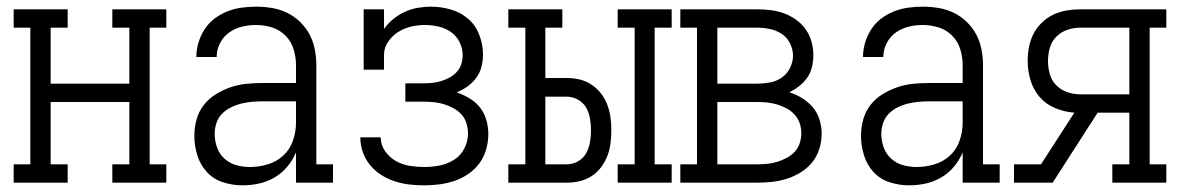

<svg xmlns="http://www.w3.org/2000/svg" viewBox="-20 -548 3540 576"><path d="M21 0V-55H71V-465H21V-520H183V-465H132V-297H368V-465H317V-520H479V-465H429V-55H479V0H317V-55H368V-242H132V-55H183V0Z M707 8Q678 8 649.5 -1Q621 -10 601 -31.5Q581 -53 572 -82Q563 -111 563 -140Q563 -165 569.5 -189Q576 -213 591 -232.5Q606 -252 627 -265Q648 -278 671 -286Q694 -294 718.5 -296.5Q743 -299 768 -299H868V-352Q868 -376 861 -399.5Q854 -423 837 -440.5Q820 -458 796.5 -465.5Q773 -473 748 -473Q727 -473 706 -468Q685 -463 667.5 -450.5Q650 -438 640 -418.5Q630 -399 630 -377H569Q569 -399 575.5 -420.5Q582 -442 594 -460.5Q606 -479 624 -492.5Q642 -506 662.5 -514Q683 -522 704.5 -525Q726 -528 748 -528Q772 -528 796 -524Q820 -520 841.5 -509.5Q863 -499 880.5 -482Q898 -465 909 -444Q920 -423 924.5 -399.5Q929 -376 929 -352V-55H979V0H868V-91Q858 -67 841.5 -47.5Q825 -28 803.5 -15.5Q782 -3 757.5 2.5Q733 8 707 8ZM730 -47Q757 -47 783.5 -55Q810 -63 830 -81.5Q850 -100 859 -126.5Q868 -153 868 -180V-244H768Q751 -244 735 -242.5Q719 -241 703 -237Q687 -233 672 -225.5Q657 -218 645.5 -206Q634 -194 629 -178Q624 -162 624 -146Q624 -126 631 -106Q638 -86 653.5 -72Q669 -58 689 -52.5Q709 -47 730 -47Z M1253 8Q1230 8 1208 5.5Q1186 3 1164.5 -4Q1143 -11 1124 -23Q1105 -35 1090.5 -52.5Q1076 -70 1068.5 -91.5Q1061 -113 1061 -135V-136H1122Q1122 -114 1135 -95Q1148 -76 1167.5 -65Q1187 -54 1209 -50.5Q1231 -47 1253 -47Q1276 -47 1299 -51.5Q1322 -56 1342 -68.5Q1362 -81 1373 -102.5Q1384 -124 1384 -147Q1384 -162 1379.5 -177.5Q1375 -193 1364.5 -204.5Q1354 -216 1340 -223.5Q1326 -231 1311.5 -235.5Q1297 -240 1281.5 -241.5Q1266 -243 1250 -243H1196V-298H1250Q1264 -298 1277.5 -299.5Q1291 -301 1304 -305Q1317 -309 1329 -315.5Q1341 -322 1350.5 -332.5Q1360 -343 1364 -356Q1368 -369 1368 -383Q1368 -403 1358.5 -422Q1349 -441 1332 -452.5Q1315 -464 1295 -468.5Q1275 -473 1254 -473Q1233 -473 1212.5 -468Q1192 -463 1174.5 -452Q1157 -441 1144.5 -423Q1132 -405 1132 -384V-339H1071V-520H1132V-461Q1144 -478 1160 -491Q1176 -504 1194.5 -512.5Q1213 -521 1233 -524.5Q1253 -528 1273 -528Q1303 -528 1332.5 -519.5Q1362 -511 1384.5 -491.5Q1407 -472 1418 -443Q1429 -414 1429 -385Q1429 -366 1424.5 -348Q1420 -330 1409 -315Q1398 -300 1383 -289Q1368 -278 1350 -271Q1370 -264 1388.5 -253Q1407 -242 1420 -225.5Q1433 -209 1439 -188Q1445 -167 1445 -146Q1445 -123 1438.5 -100Q1432 -77 1418.5 -58.5Q1405 -40 1385.5 -26.5Q1366 -13 1344 -5.5Q1322 2 1299 5Q1276 8 1253 8Z M1833 0V-55H1884V-465H1833V-520H1995V-465H1944V-55H1995V0ZM1505 0V-55H1556V-465H1505V-520H1667V-465H1616V-314H1680Q1700 -314 1719 -309.5Q1738 -305 1754.5 -294Q1771 -283 1783 -267.5Q1795 -252 1802 -233.5Q1809 -215 1811.5 -195.5Q1814 -176 1814 -157Q1814 -137 1811.5 -117.5Q1809 -98 1802 -80Q1795 -62 1783 -46Q1771 -30 1754.5 -19.5Q1738 -9 1719 -4.5Q1700 0 1680 0ZM1680 -55Q1698 -55 1714 -64Q1730 -73 1738.5 -88.5Q1747 -104 1750 -121.5Q1753 -139 1753 -157Q1753 -175 1750 -192.5Q1747 -210 1738.5 -225Q1730 -240 1714 -249Q1698 -258 1680 -258H1616V-55Z M2021 0V-55H2071V-465H2021V-520H2251Q2272 -520 2292.5 -517.5Q2313 -515 2332 -508Q2351 -501 2368 -489Q2385 -477 2397 -460Q2409 -443 2414.5 -423Q2420 -403 2420 -382Q2420 -365 2416 -347.5Q2412 -330 2402 -315.5Q2392 -301 2378 -290Q2364 -279 2348 -271Q2368 -265 2386.5 -253.5Q2405 -242 2418.5 -226Q2432 -210 2438.5 -189Q2445 -168 2445 -147Q2445 -124 2438 -101.5Q2431 -79 2417 -61.5Q2403 -44 2383 -31.5Q2363 -19 2341.5 -12Q2320 -5 2297 -2.5Q2274 0 2251 0ZM2251 -297Q2270 -297 2289.5 -300.5Q2309 -304 2325 -315Q2341 -326 2350 -344Q2359 -362 2359 -381Q2359 -400 2350 -418Q2341 -436 2325 -446.5Q2309 -457 2289.5 -461Q2270 -465 2251 -465H2132V-297ZM2132 -55H2251Q2266 -55 2281.5 -56.5Q2297 -58 2311.5 -62.5Q2326 -67 2339.5 -74Q2353 -81 2363.5 -92Q2374 -103 2379 -118Q2384 -133 2384 -148Q2384 -164 2379 -178.5Q2374 -193 2363.5 -204.5Q2353 -216 2339.5 -223Q2326 -230 2311.5 -234.5Q2297 -239 2281.5 -240.5Q2266 -242 2251 -242H2132Z M2707 8Q2678 8 2649.5 -1Q2621 -10 2601 -31.5Q2581 -53 2572 -82Q2563 -111 2563 -140Q2563 -165 2569.5 -189Q2576 -213 2591 -232.5Q2606 -252 2627 -265Q2648 -278 2671 -286Q2694 -294 2718.5 -296.5Q2743 -299 2768 -299H2868V-352Q2868 -376 2861 -399.5Q2854 -423 2837 -440.5Q2820 -458 2796.5 -465.5Q2773 -473 2748 -473Q2727 -473 2706 -468Q2685 -463 2667.5 -450.5Q2650 -438 2640 -418.5Q2630 -399 2630 -377H2569Q2569 -399 2575.5 -420.5Q2582 -442 2594 -460.5Q2606 -479 2624 -492.5Q2642 -506 2662.5 -514Q2683 -522 2704.5 -525Q2726 -528 2748 -528Q2772 -528 2796 -524Q2820 -520 2841.5 -509.5Q2863 -499 2880.5 -482Q2898 -465 2909 -444Q2920 -423 2924.5 -399.5Q2929 -376 2929 -352V-55H2979V0H2868V-91Q2858 -67 2841.5 -47.5Q2825 -28 2803.5 -15.5Q2782 -3 2757.5 2.5Q2733 8 2707 8ZM2730 -47Q2757 -47 2783.5 -55Q2810 -63 2830 -81.5Q2850 -100 2859 -126.5Q2868 -153 2868 -180V-244H2768Q2751 -244 2735 -242.5Q2719 -241 2703 -237Q2687 -233 2672 -225.5Q2657 -218 2645.5 -206Q2634 -194 2629 -178Q2624 -162 2624 -146Q2624 -126 2631 -106Q2638 -86 2653.5 -72Q2669 -58 2689 -52.5Q2709 -47 2730 -47Z M3022 0V-55H3103L3203 -210Q3174 -212 3146 -223.5Q3118 -235 3099 -257Q3080 -279 3071.5 -307.5Q3063 -336 3063 -365Q3063 -386 3067 -407Q3071 -428 3080.5 -446.5Q3090 -465 3105.5 -480Q3121 -495 3140 -504Q3159 -513 3179.5 -516.5Q3200 -520 3221 -520H3479V-465H3429V-55H3479V0H3317V-55H3368V-210H3273L3138 0ZM3368 -265V-465H3221Q3201 -465 3182 -458.5Q3163 -452 3149 -438Q3135 -424 3129.5 -404.5Q3124 -385 3124 -365Q3124 -345 3129.5 -325.5Q3135 -306 3149 -292Q3163 -278 3182 -271.5Q3201 -265 3221 -265Z"/></svg>

Font: Iosevka Curly Slab Light
Style: Regular
Weight: 300
Monospace: yes
Designer: Belleve Invis
Foundry: Belleve Invis
Version: Version 22.1.2; ttfautohint (v1.8.4)